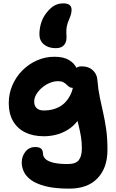

<svg xmlns="http://www.w3.org/2000/svg" viewBox="-20 -860 689 1140"><path d="M392 260Q303 260 247.5 245Q192 230 162 207Q132 184 120.5 157Q109 130 109 106Q109 68 131 40.5Q153 13 189 13Q214 13 224.5 23Q235 33 235 51Q235 68 248.5 82.5Q262 97 295 105.5Q328 114 382 114Q430 114 448 90.5Q466 67 466 22Q466 -16 461 -46.5Q456 -77 449 -105.5Q442 -134 435 -165.5Q428 -197 423 -235L481 -227Q468 -177 441.5 -143Q415 -109 381 -88.5Q347 -68 311 -59.5Q275 -51 241 -51Q176 -51 129.5 -74Q83 -97 57.5 -141Q32 -185 32 -247Q32 -305 54 -355Q76 -405 113.5 -442.5Q151 -480 200 -501.5Q249 -523 303 -523Q357 -523 389 -504Q421 -485 434.5 -456Q448 -427 448 -395Q448 -370 437 -354Q426 -338 414 -338Q400 -338 391.5 -344Q383 -350 375 -358Q367 -366 355.5 -372Q344 -378 325 -378Q300 -378 275 -367.5Q250 -357 229.5 -339.5Q209 -322 196 -300.5Q183 -279 183 -257Q183 -232 197.5 -218Q212 -204 241 -204Q293 -204 333 -226Q373 -248 396.5 -293.5Q420 -339 420 -408Q420 -438 429.5 -452Q439 -466 463 -466Q495 -466 515 -454.5Q535 -443 546 -424.5Q557 -406 558 -386Q563 -327 573 -280Q583 -233 593 -188.5Q603 -144 610.5 -92Q618 -40 618 30Q618 137 559 198.5Q500 260 392 260ZM311 -574Q267 -574 240.5 -596.5Q214 -619 214 -656Q214 -694 226.5 -730.5Q239 -767 268 -798Q288 -820 309 -830Q330 -840 356 -840Q405 -840 405 -802Q405 -792 402.5 -780Q400 -768 392 -749Q380 -723 376.5 -702.5Q373 -682 374 -667Q375 -652 375 -637Q375 -609 359.5 -591.5Q344 -574 311 -574Z"/></svg>

Font: Shantell Sans
Style: Bold
Weight: 700
Designer: Stephen Nixon, Anya Danilova, Shantell Martin
Foundry: Arrow Type
Version: Version 1.011;[c5ecc13dd]